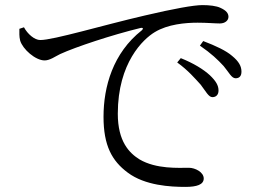

<svg xmlns="http://www.w3.org/2000/svg" viewBox="-20 -727 1040 753"><path d="M767 -395C787 -369 798 -346 813 -346C828 -346 837 -356 837 -372C837 -392 827 -409 803 -432C778 -455 739 -479 689 -499L675 -482C718 -451 745 -419 767 -395ZM857 -468C878 -443 888 -420 904 -420C919 -420 927 -429 927 -446C927 -467 917 -486 890 -508C867 -528 827 -547 777 -566L764 -548C809 -517 834 -493 857 -468ZM74 -620C88 -594 115 -570 138 -570C190 -570 383 -628 547 -666C662 -693 740 -707 774 -707C801 -707 829 -704 845 -696C867 -686 876 -675 876 -661C876 -647 863 -635 842 -635C822 -635 793 -638 755 -638C707 -638 638 -632 587 -601C542 -574 442 -481 442 -281C442 -172 487 -127 527 -102C593 -63 681 -69 721 -69C745 -69 779 -52 779 -27C779 -3 752 6 707 6C649 6 549 1 481 -50C419 -96 386 -156 386 -269C386 -387 423 -519 536 -608C543 -614 542 -620 530 -617C419 -590 277 -543 216 -515C197 -506 176 -490 155 -490C119 -490 69 -534 59 -568C55 -584 56 -599 56 -614Z"/></svg>

Font: Noto Serif CJK TC
Style: Regular
Weight: 400
Designer: Ryoko NISHIZUKA 西塚涼子 (kana & ideographs); Frank Grießhammer (Latin, Greek & Cyrillic); Wenlong ZHANG 张文龙 (bopomofo); San
Foundry: Adobe
Version: Version 2.001;hotconv 1.1.0;makeotfexe 2.6.0